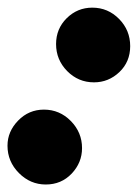

<svg xmlns="http://www.w3.org/2000/svg" viewBox="-67 -459 361 502"><path d="M178.7 -243.7Q137.7 -243.7 108.6 -273.2Q79.6 -302.7 79.6 -343.8Q79.6 -383.8 107.4 -411.4Q135.3 -439 174.3 -439Q215.3 -439 244.4 -409.4Q273.4 -379.9 273.4 -338.4Q273.4 -297.4 245.1 -270.5Q216.8 -243.7 178.7 -243.7ZM-47.4 -78.1Q-47.4 -115.2 -19.5 -143.8Q8.3 -172.4 47.9 -172.4Q88.9 -172.4 118.2 -142.6Q147.5 -112.8 147.5 -71.8Q147.5 -33.7 120.4 -5.1Q93.3 23.4 52.7 23.4Q12.2 23.4 -17.6 -6.6Q-47.4 -36.6 -47.4 -78.1Z"/></svg>

Font: Elstob Grade
Style: Italic
Weight: 400
Italic angle: -20°
Designer: Peter S. Baker
Version: Version 1.015